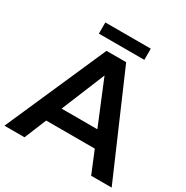

<svg xmlns="http://www.w3.org/2000/svg" viewBox="-189 -1003 1125 1160"><g transform="rotate(30 373.0 -422.5)"><path d="M307 -700H444L747 0H604L371 -565L139 0H-1ZM160 -262H577V-153H160ZM215 -845H532V-767H215Z"/></g></svg>

Font: Alexandria Medium
Style: Regular
Weight: 500
Designer: Mohamed Gaber
Foundry: Kief Type Foundry
Version: Version 5.100